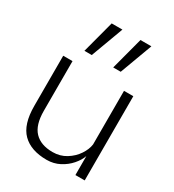

<svg xmlns="http://www.w3.org/2000/svg" viewBox="-177 -825 841 930"><g transform="rotate(30 243.0 -360.0)"><path d="M439 -472V-1H387V-107Q378 -81 355.5 -55Q333 -29 300.5 -12Q268 5 229 5Q141 5 94 -41.5Q47 -88 47 -192V-472H99V-194Q99 -115 134 -78.5Q169 -42 235 -42Q277 -42 310 -62.5Q343 -83 363 -113Q383 -143 387 -172V-472ZM285 -544 333 -725H394L327 -544ZM124 -544 172 -725H232L165 -544Z"/></g></svg>

Font: Lil Grotesk Light
Style: Regular
Weight: 300
Designer: Bastien Sozeau
Foundry: NBR — Bastien Sozeau
Version: Version 3.003; ttfautohint (v1.8.4.7-5d5b);gftools[0.9.33]